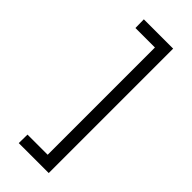

<svg xmlns="http://www.w3.org/2000/svg" viewBox="-291 -827 1000 1000"><g transform="rotate(45 208.5 -327.5)"><path d="M318.9 130.4V-786.1H103L104 -723.1H247.6V66.9H99.1L98.2 130.4Z"/></g></svg>

Font: Duru Sans
Style: Regular
Weight: 400
Designer: Onur Yazõcõgil
Foundry: Onur Yazõcõgil
Version: Version 1.001